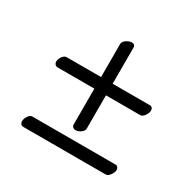

<svg xmlns="http://www.w3.org/2000/svg" viewBox="-118 -672 783 770"><g transform="rotate(30 273.0 -286.5)"><path d="M300.8 -359.9H473.1Q487.8 -359.9 487.8 -342.8Q487.8 -332 478.8 -319.1Q469.7 -306.2 459 -306.2H300.8V-151.9Q300.8 -141.6 288.8 -132.8Q276.9 -124 264.2 -124Q257.3 -124 252.2 -128.7Q247.1 -133.3 247.1 -140.1V-306.2H76.2Q69.3 -306.2 64.7 -311.5Q60.1 -316.9 60.1 -323.2Q60.1 -335.9 68.8 -347.9Q77.6 -359.9 87.9 -359.9H247.1V-513.2Q247.1 -523.9 260.3 -533Q273.4 -542 284.2 -542Q300.8 -542 300.8 -526.9ZM487.8 -67.9Q487.8 -57.6 478.3 -44.2Q468.8 -30.8 459 -30.8H76.2Q69.8 -30.8 65.4 -35.9Q61 -41 61 -47.9Q61 -60.1 69.3 -72.5Q77.6 -85 87.9 -85H473.1Q480 -85 483.9 -79.6Q487.8 -74.2 487.8 -67.9Z"/></g></svg>

Font: Common Serif News
Style: Regular
Weight: 450
Designer: Philipp H. Poll, Khaled Hosny
Foundry: Stefan Peev, Context Ltd.
Version: Version 1.026